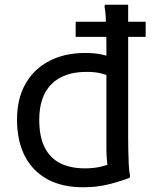

<svg xmlns="http://www.w3.org/2000/svg" viewBox="-20 -780 658 812"><path d="M596 -688V-624H300V-688ZM332 12Q242 12 179.5 -22.5Q117 -57 84.5 -121Q52 -185 52 -274Q52 -363 88 -426Q124 -489 189 -522.5Q254 -556 340 -556Q375 -556 402.5 -551Q430 -546 447 -538L443 -458Q432 -463 407.5 -469.5Q383 -476 346 -476Q249 -476 197.5 -424Q146 -372 146 -274Q146 -203 168.5 -157.5Q191 -112 234 -90Q277 -68 340 -68Q375 -68 403.5 -74.5Q432 -81 454 -91L438 -63Q434 -80 432 -103.5Q430 -127 430 -152V-588Q430 -608 429.5 -640Q429 -672 427.5 -703Q426 -734 422 -752L424 -760H522V-200Q522 -180 522.5 -148Q523 -116 524.5 -85Q526 -54 530 -36L528 -28Q486 -12 437.5 0Q389 12 332 12Z"/></svg>

Font: Kufam
Style: Regular
Weight: 400
Designer: Wael Morcos, Artur Schmal
Foundry: Original Type
Version: Version 1.301; ttfautohint (v1.8.3)